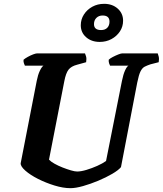

<svg xmlns="http://www.w3.org/2000/svg" viewBox="-20 -983 850 1003"><path d="M348 0Q310 0 264.5 -14Q219 -28 178.5 -48.5Q138 -69 112.5 -91.5Q87 -114 88 -130L172 -561Q178 -592 188 -613Q198 -634 207 -640H110Q108 -645 105 -652.5Q102 -660 103 -671Q111 -678 125.5 -686Q140 -694 153.5 -699Q167 -704 173 -704H424Q426 -700 429.5 -688.5Q433 -677 430 -658L383 -645Q352 -637 338 -619Q324 -601 316 -559L236 -149Q245 -139 264.5 -128Q284 -117 307 -108Q330 -99 350.5 -93Q371 -87 383 -87Q403 -87 431.5 -95.5Q460 -104 488 -116.5Q516 -129 534 -142L617 -560Q624 -595 633.5 -615.5Q643 -636 651 -640H555Q553 -643 550 -652Q547 -661 548 -671Q555 -678 569.5 -685.5Q584 -693 598 -698.5Q612 -704 618 -704H804Q806 -699 809 -687.5Q812 -676 809 -658L766 -647Q748 -641 735.5 -634.5Q723 -628 714 -610Q705 -592 697 -552L612 -110Q599 -94 566.5 -75Q534 -56 493.5 -39Q453 -22 414 -11Q375 0 348 0ZM501 -764Q458 -764 430 -788.5Q402 -813 402 -851Q402 -882 418.5 -907.5Q435 -933 462.5 -948Q490 -963 524 -963Q567 -963 595 -938Q623 -913 623 -875Q623 -844 606.5 -819Q590 -794 562.5 -779Q535 -764 501 -764ZM508 -826Q529 -826 540.5 -838Q552 -850 552 -870Q552 -902 516 -902Q496 -902 483.5 -889.5Q471 -877 471 -857Q471 -826 508 -826Z"/></svg>

Font: Texturina ExtraBold
Style: Italic
Weight: 800
Italic angle: -11°
Designer: Guillermo Torres Carreño
Foundry: Omnibus-Type
Version: Version 1.002; ttfautohint (v1.8.3)